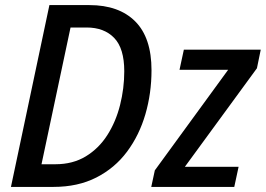

<svg xmlns="http://www.w3.org/2000/svg" viewBox="-20 -734 1044 754"><path d="M23 0 174 -714H331Q447 -714 511 -650Q575 -586 575 -458Q575 -368 551 -285.5Q527 -203 479 -138.5Q431 -74 358.5 -37Q286 0 190 0ZM198 -89Q266 -89 317 -120Q368 -151 401.5 -203.5Q435 -256 451.5 -321.5Q468 -387 468 -454Q468 -544 428.5 -585Q389 -626 320 -626H257L143 -89ZM574 0 588 -65 876 -460H685L702 -539H1004L989 -466L706 -79H917L900 0Z"/></svg>

Font: Noto Sans SemiCondensed Medium
Style: Italic
Weight: 500
Width: 4
Italic angle: -12°
Designer: Monotype Design Team
Foundry: Monotype Imaging Inc.
Version: Version 2.013; ttfautohint (v1.8.4.7-5d5b)